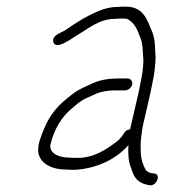

<svg xmlns="http://www.w3.org/2000/svg" viewBox="-20 -512 553 580"><path d="M365.5 -275H338.5C308.5 -275 283.4 -270.9 261.3 -261C242.7 -251.9 220.5 -244.1 203.3 -231C171.3 -207 141.3 -181.1 121.8 -142C114.5 -127.4 97 -86.4 95.9 -69C89.1 -24.4 129.8 0 178 0C187.2 0.7 196.8 1 206.8 1C271.9 -3 331.1 -30.8 368.1 -74L367.9 -73C366.6 -47.3 367.8 -21.3 376.7 -3C384.5 26 397.6 42.6 433.9 48C455.7 48 467 12 444.2 12L438.5 11C432.8 11 424.7 6.1 421.3 3C413.4 -10.9 406.7 -27.2 405.6 -46C404.7 -62 404.1 -79 406.6 -98L409.2 -118C409.8 -123.3 410.9 -129.3 412.4 -136L434.8 -233C436.8 -241.7 438.6 -251 440.3 -261C446.8 -289.3 449.3 -315.2 450 -338C448.3 -362.5 449.2 -392.1 441.1 -412C426 -446.7 416.9 -492 359.6 -492C350.9 -492 342.5 -491.7 334.4 -491C314.1 -491 295.1 -485.9 278.6 -479C241.4 -463.7 208.1 -442.5 176 -420C162.4 -412.1 135.1 -404.4 141.3 -384.5C145.3 -371.5 160.5 -375.8 172 -381L190.3 -391C195.7 -394.3 201.2 -398 206.8 -402C243 -421.8 276.5 -455 328 -455C335.5 -455.7 343.3 -456 351.3 -456C357.3 -456 361.2 -455.7 363 -455C388.5 -443.8 396.5 -418 405.7 -393C410 -382.1 411.2 -363.8 411.8 -350L413.2 -330C413 -309.3 409.9 -285.6 404.3 -261C402.6 -251 400.8 -241.7 398.8 -233L372.9 -121C365.6 -121 359.8 -117.7 355.6 -111L348.1 -100C344.2 -94.7 339.4 -89.7 333.6 -85C301 -60.7 264.9 -35 214.1 -35C204.8 -35 196.2 -35.3 188.3 -36C159.3 -36 130.2 -47.6 131.9 -73C143.4 -123 167.1 -160.1 197.7 -185C211.6 -197.3 226.6 -209.8 244.1 -217L270.9 -229C286.5 -236 308.7 -239 330.2 -239H357.2C366.7 -239 377 -246.8 379.2 -256.5C381.4 -266.1 375 -275 365.5 -275Z"/></svg>

Font: HoneyBee
Style: LitIt
Weight: 300
Foundry: Cannot Into Space Fonts
Version: Version 0.89